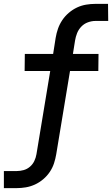

<svg xmlns="http://www.w3.org/2000/svg" viewBox="-52 -755 578 990"><path d="M-32 215V127H34Q52 127 70 122Q88 117 102.5 104.5Q117 92 125 75Q133 58 136 40L207 -389H75L76 -477H222L235 -560Q239 -584 247 -607Q255 -630 269 -651Q283 -672 303 -689Q323 -706 345.5 -716.5Q368 -727 392 -731Q416 -735 439 -735H505L506 -647H440Q421 -647 401.5 -640Q382 -633 367.5 -618Q353 -603 345.5 -584Q338 -565 335 -546L324 -477H456L455 -389H309L238 40Q234 64 226.5 87Q219 110 205 131Q191 152 171 169Q151 186 128 196.5Q105 207 81 211Q57 215 34 215Z"/></svg>

Font: Iosevka Semibold
Style: Italic
Weight: 600
Italic angle: -9°
Monospace: yes
Designer: Belleve Invis
Foundry: Belleve Invis
Version: Version 32.5.0; ttfautohint (v1.8.4)